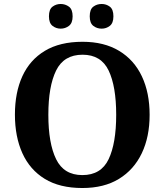

<svg xmlns="http://www.w3.org/2000/svg" viewBox="-20 -935 827 965"><path d="M394 10Q280 10 205 -36Q130 -82 92.5 -165Q55 -248 55 -359Q55 -470 92.5 -552Q130 -634 205.5 -679.5Q281 -725 395 -725Q503 -725 578.5 -679.5Q654 -634 693 -551.5Q732 -469 732 -358Q732 -247 692.5 -164.5Q653 -82 578 -36Q503 10 394 10ZM394 -55Q488 -55 526 -135Q564 -215 564 -358Q564 -501 526 -580.5Q488 -660 395 -660Q301 -660 262 -580.5Q223 -501 223 -358Q223 -215 262 -135Q301 -55 394 -55ZM491 -791Q467 -791 449 -805Q431 -819 431 -853Q431 -888 449 -901.5Q467 -915 491 -915Q514 -915 532 -901.5Q550 -888 550 -853Q550 -819 532 -805Q514 -791 491 -791ZM285 -791Q262 -791 244 -805Q226 -819 226 -853Q226 -888 244 -901.5Q262 -915 285 -915Q308 -915 326.5 -901.5Q345 -888 345 -853Q345 -819 326.5 -805Q308 -791 285 -791Z"/></svg>

Font: Noto Serif Tamil
Style: Bold Italic
Weight: 700
Italic angle: -12°
Designer: Indian Type Foundry, Tom Grace, and the Monotype Design Team
Foundry: Monotype Imaging Inc.
Version: Version 2.003; ttfautohint (v1.8.4.7-5d5b)